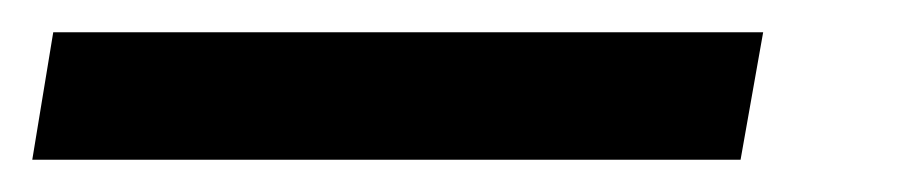

<svg xmlns="http://www.w3.org/2000/svg" viewBox="-79 35 558 119"><path d="M-59 134H380L394 55H-46Z"/></svg>

Font: Fixel Display Medium
Style: Italic
Weight: 500
Italic angle: -10°
Designer: AlfaBravo + MacPaw
Foundry: Kyrylo Tkachov, Marchela Mozhyna, Serhii Makarenko, Maria Weinstein, Zakhar Kryvoshyya
Version: Version 1.210;Glyphs 3.2 (3217)